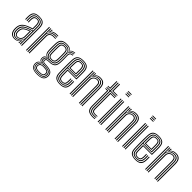

<svg xmlns="http://www.w3.org/2000/svg" viewBox="203 -2065 3507 3507"><g transform="rotate(45 1957.0 -311.0)"><path d="M334 0V-453.5Q334 -523 306.1 -558.4Q278.2 -593.8 204 -593.8Q138.5 -593.8 103.9 -567.8Q69.2 -541.8 66.2 -473.8Q65.5 -451.8 65.6 -431.1Q65.8 -410.5 67 -388.8H49.8Q48.2 -412.8 48 -432.5Q47.8 -452.2 48.8 -474.5Q51.8 -545.8 88.2 -576.8Q124.8 -607.8 204 -607.8Q261.2 -607.8 293.4 -590.1Q325.5 -572.5 338.6 -538.1Q351.8 -503.8 351.8 -453.5V0ZM172 -34.2Q211.2 -34.2 239.5 -52.8Q267.8 -71.2 283.1 -100.1Q298.5 -129 298.5 -159.8V-326.8Q267.2 -318.5 234.1 -307.4Q201 -296.2 178.8 -285.8Q135 -264.8 113.4 -236Q91.8 -207.2 88.2 -159Q87.5 -147.2 87.8 -137.8Q88 -128.2 88.8 -117.5Q93 -79 114.2 -56.6Q135.5 -34.2 172 -34.2ZM175.5 -49.2Q144.8 -49.2 126.9 -68.8Q109 -88.2 106.2 -119.5Q105.5 -128.5 105.4 -138.1Q105.2 -147.8 105.8 -157.2Q108.2 -202.2 127.8 -227.9Q147.2 -253.5 185 -272Q209.5 -283.8 232 -292.2Q254.5 -300.8 280.8 -308.2V-158.5Q280.8 -130 267.8 -105Q254.8 -80 231.2 -64.6Q207.8 -49.2 175.5 -49.2ZM177.5 -63Q202.2 -63 221.5 -75.9Q240.8 -88.8 251.9 -110.2Q263 -131.8 263 -157.2V-289.2Q245 -282.8 227.9 -275.4Q210.8 -268 191.8 -258.5Q156.2 -240.5 140.6 -217.5Q125 -194.5 123.2 -156.5Q123 -147 123.1 -138.1Q123.2 -129.2 124 -120.8Q126 -96 139.9 -79.5Q153.8 -63 177.5 -63ZM159 7.5Q106.2 7.5 73.6 -24Q41 -55.5 36 -114Q35 -126.5 35 -138.5Q35 -150.5 35.5 -163.8Q39 -221.5 67.6 -259.6Q96.2 -297.8 159.5 -326.8Q174.5 -333.8 189.9 -340Q205.2 -346.2 223.2 -352.6Q241.2 -359 263.5 -365.5V-453.5Q263.5 -492.2 250.9 -514.8Q238.2 -537.2 204 -537.2Q170 -537.2 154 -520.4Q138 -503.5 136.5 -469.5Q136 -457.2 136 -434.8Q136 -412.2 137 -388.8H119.5Q118.5 -411.2 118.5 -433.5Q118.5 -455.8 119 -470.8Q120.8 -513.5 141.6 -532.4Q162.5 -551.2 204 -551.2Q249.2 -551.2 265.2 -524.9Q281.2 -498.5 281.2 -453.5V-353.5Q249.8 -344 219.2 -333.5Q188.8 -323 166 -313.2Q111.5 -289 83.5 -252.6Q55.5 -216.2 53 -162.5Q52.8 -150.8 52.8 -139Q52.8 -127.2 53.8 -115.2Q57.8 -64.8 86.4 -35.6Q115 -6.5 163.2 -6.5Q208 -6.5 237.9 -25.6Q267.8 -44.8 287 -78H291.2L282.5 -21.5V0H265.2L265 -9.5L276 -46.2H272.5Q251.5 -18 223.9 -5.2Q196.2 7.5 159 7.5ZM298.8 0V-48.2L302.8 -117.5H298.8Q282.8 -73 249.2 -46.6Q215.8 -20.2 167.2 -20.5Q126.5 -20.5 100.8 -45.9Q75 -71.2 71.2 -116.2Q70.5 -127.8 70.4 -138.5Q70.2 -149.2 70.8 -161.2Q73.5 -213.8 97.5 -245.2Q121.5 -276.8 172.5 -299.5Q187.8 -306.2 209 -313.9Q230.2 -321.5 253.6 -328.8Q277 -336 299 -341.8V-453.5Q299 -506 279.2 -535.8Q259.5 -565.5 204 -565.5Q153.2 -565.5 128.4 -543.8Q103.5 -522 101.2 -471Q100.8 -456.2 100.8 -433.9Q100.8 -411.5 102.2 -388.8H84.5Q83.2 -410.2 83.1 -432.8Q83 -455.2 83.8 -471.2Q86 -528.8 114.2 -554.2Q142.5 -579.8 204 -579.8Q268 -579.8 292.2 -547.6Q316.5 -515.5 316.5 -453.5V0Z M493.2 0V-600H510.8L511 -552.5L506.5 -483.2H511.5Q527 -527 562.2 -549.4Q597.5 -571.8 645.5 -571.8Q658.2 -571.8 672.9 -571.1Q687.5 -570.5 694.8 -570V-555Q685.5 -555.5 669.5 -555.9Q653.5 -556.2 641.2 -556.2Q601 -556.2 571.9 -539.8Q542.8 -523.2 527.2 -496.9Q511.8 -470.5 511.8 -441V0ZM458 0V-600H475.8V0ZM528.5 0V-442.2Q528.5 -485.2 559.2 -512.5Q590 -539.8 635 -539.8Q650 -539.8 666 -539.6Q682 -539.5 694.8 -539.2V-524Q682.2 -524.5 666 -524.5Q649.8 -524.5 634.8 -524.5Q598.5 -524.5 572.8 -503.5Q547 -482.5 547 -443.5V0ZM519 -522.5 528.5 -579.2V-600H546L546.2 -591.2L534.5 -554.5H537.8Q556 -579.8 588.2 -591Q620.5 -602.2 653.8 -602.2Q662 -602.2 673.5 -601.8Q685 -601.2 694.8 -600.5V-585.2Q686.8 -586 675.6 -586.5Q664.5 -587 653.5 -587Q609.5 -587 575.6 -571.1Q541.8 -555.2 522.8 -522.5Z M913.2 172.8Q833 172.8 792.2 147Q751.5 121.2 746.8 68.2Q746.2 60.5 746.6 52.8Q747 45 748 37.2Q751 9.2 766.1 -8.2Q781.2 -25.8 809 -33.5V-37.2Q787.5 -43.5 776.6 -55.8Q765.8 -68 763.5 -89.8Q763.2 -95 763.2 -101.4Q763.2 -107.8 763.5 -113.2Q765.2 -137.5 776.1 -153.2Q787 -169 815 -177V-180.8Q791.5 -189 774.2 -214Q757 -239 754.8 -280.2Q753.5 -302.8 753 -325.4Q752.5 -348 752.5 -371.4Q752.5 -394.8 753 -419.1Q753.5 -443.5 754.5 -469.2Q757.8 -543.5 795.6 -575.6Q833.5 -607.8 912.5 -607.8Q964.5 -607.8 991 -593.1Q1017.5 -578.5 1027.5 -550.5H1031.2Q1041.5 -568.8 1059.4 -579.8Q1077.2 -590.8 1097.2 -595.6Q1117.2 -600.5 1133 -600V-585.5Q1090.2 -586 1064.6 -570Q1039 -554 1029.8 -528.5H1025.5Q1017.2 -561.2 991.5 -577.5Q965.8 -593.8 912.5 -593.8Q843 -593.8 808.9 -564.9Q774.8 -536 772 -469.5Q770.8 -434 770.1 -403.1Q769.5 -372.2 770 -342.8Q770.5 -313.2 772 -281.5Q774.5 -236.2 792.6 -212.1Q810.8 -188 839.5 -180.2V-176.5Q807.2 -168.8 793.8 -154Q780.2 -139.2 778.2 -113.5Q778 -107.2 778 -101.5Q778 -95.8 778.5 -89.5Q780.2 -68 791.4 -56.9Q802.5 -45.8 831.5 -37.5V-33.5Q797.5 -25.5 782.1 -9Q766.8 7.5 762.8 37.2Q761.5 45.5 760.8 51.9Q760 58.2 761 68Q766 115.2 801.4 137.6Q836.8 160 913.2 160Q992.2 160 1028.5 137.2Q1064.8 114.5 1070 64.5Q1071.2 55.5 1071.1 48.2Q1071 41 1069.8 32Q1064.2 -12.2 1028.5 -32.5Q992.8 -52.8 916.2 -55Q883.2 -56 863.8 -59.8Q844.2 -63.5 834.9 -70.8Q825.5 -78 822.8 -89.2Q821.5 -94 821.1 -101.9Q820.8 -109.8 821.5 -113.8Q826 -139.2 846 -148.2Q866 -157.2 912.8 -156.8Q984.8 -156.2 1016.2 -187.6Q1047.8 -219 1051.2 -282Q1052.8 -315.8 1053.1 -343.2Q1053.5 -370.8 1053 -400.4Q1052.5 -430 1051.2 -470Q1050.2 -504.2 1071.2 -525.1Q1092.2 -546 1133 -544.8V-530.5Q1098 -531.2 1082.1 -513.6Q1066.2 -496 1067.2 -467.5Q1068.2 -434.5 1068.9 -405.1Q1069.5 -375.8 1069.4 -345.9Q1069.2 -316 1067.5 -281.2Q1063.5 -207.5 1026.9 -175.1Q990.2 -142.8 912.5 -142.8Q886.2 -142.8 870.4 -140.2Q854.5 -137.8 846.8 -130.9Q839 -124 837.2 -111Q837 -109.8 837 -103.6Q837 -97.5 837.8 -94.2Q840 -85 847.8 -79.6Q855.5 -74.2 871.9 -72Q888.2 -69.8 916.5 -68.8Q1000.2 -66.5 1040.8 -42.2Q1081.2 -18 1085.5 32.2Q1086.2 41 1086.4 49Q1086.5 57 1085.8 64.8Q1080.8 120 1039.6 146.4Q998.5 172.8 913.2 172.8ZM913.2 134.2Q959.5 134.2 986.8 125.9Q1014 117.5 1026.5 102.1Q1039 86.8 1040.2 66Q1041 55.5 1040.9 48.2Q1040.8 41 1039.5 32Q1037.2 12.2 1024.2 -0.9Q1011.2 -14 984.9 -21.5Q958.5 -29 915.8 -31Q854.5 -33.8 825.5 -17.5Q796.5 -1.2 790 37.8Q788.8 45 788.2 52.1Q787.8 59.2 788.8 69Q793 104.2 822.8 119.2Q852.5 134.2 913.2 134.2ZM913.2 122Q857.2 122 831.5 109.4Q805.8 96.8 802.5 68.2Q801.5 60.5 801.9 53.4Q802.2 46.2 804 37.2Q809.5 2.5 836.2 -9.4Q863 -21.2 917.5 -19.5Q952.8 -18.5 975.8 -12.8Q998.8 -7 1010.8 4Q1022.8 15 1025.2 32Q1026.8 43 1026.8 49.9Q1026.8 56.8 1025.5 65Q1022 95.2 995.9 108.6Q969.8 122 913.2 122ZM913.2 108.8Q944.8 108.8 965 104.5Q985.2 100.2 995.9 90.5Q1006.5 80.8 1009 64.8Q1010.5 56.5 1010.6 48.5Q1010.8 40.5 1008.5 32Q1006.5 20 996.6 12Q986.8 4 967.1 -0.4Q947.5 -4.8 916 -6.2Q867.5 -8.5 845.2 2.5Q823 13.5 819 37.2Q816.8 44.8 816.6 53.1Q816.5 61.5 817.8 68.2Q821 89 843.1 98.9Q865.2 108.8 913.2 108.8ZM913.2 147.8Q842.2 147.8 810.2 129Q778.2 110.2 774.2 68Q773.5 59 773.9 52.2Q774.2 45.5 775.2 37.2Q779 5.5 798 -11.2Q817 -28 858 -34V-37.8Q825.8 -42 810.2 -54Q794.8 -66 791.5 -89.5Q790.8 -95.8 790.8 -101.6Q790.8 -107.5 791 -113.5Q792.8 -141.2 810.5 -156.1Q828.2 -171 863.5 -176.8V-180Q829.8 -187.5 810.8 -211.8Q791.8 -236 789.5 -283Q788 -310.8 787.6 -340.2Q787.2 -369.8 787.9 -401.6Q788.5 -433.5 789.5 -468.2Q792 -528 821.9 -553.9Q851.8 -579.8 912.5 -579.8Q965 -579.8 990.8 -560.4Q1016.5 -541 1022.8 -497H1026.5Q1033.5 -522.2 1046.5 -539Q1059.5 -555.8 1080.8 -564.2Q1102 -572.8 1133 -573V-558.5Q1085 -559.5 1059 -534.8Q1033 -510 1034.8 -470.2Q1036 -437.5 1036.2 -405.1Q1036.5 -372.8 1036.1 -342.1Q1035.8 -311.5 1034.5 -283.5Q1031.2 -224 1001.9 -197Q972.5 -170 912.2 -170.5Q884.5 -170.8 861.6 -165.6Q838.8 -160.5 824.6 -148.8Q810.5 -137 807.8 -116.5Q806.8 -110 807 -102.2Q807.2 -94.5 807.8 -90.2Q812 -63.2 838.4 -54.5Q864.8 -45.8 916 -44.2Q961 -43 991 -34.8Q1021 -26.5 1037 -10.2Q1053 6 1056.2 31.8Q1057 39.5 1057.2 47.8Q1057.5 56 1056.5 64.8Q1052.2 110.5 1016.4 129.1Q980.5 147.8 913.2 147.8ZM912.5 -186Q963 -186 988.9 -208.9Q1014.8 -231.8 1017.2 -283.5Q1019 -313.8 1019.2 -343.1Q1019.5 -372.5 1019 -403.4Q1018.5 -434.2 1017.2 -469Q1015.2 -521.5 989 -543.5Q962.8 -565.5 912.5 -565.5Q857.8 -565.5 833.4 -541.5Q809 -517.5 807 -467.8Q805.5 -415 805.4 -372.9Q805.2 -330.8 807 -281.8Q809.2 -232 835.5 -209Q861.8 -186 912.5 -186ZM912.5 -200Q868.5 -200 847.4 -220.4Q826.2 -240.8 824.5 -284Q823 -328.5 823.1 -372.4Q823.2 -416.2 824.5 -466.8Q826.2 -512 847.8 -531.6Q869.2 -551.2 912.5 -551.2Q955 -551.2 976.4 -531.9Q997.8 -512.5 999.5 -468.8Q1001 -433.8 1001.4 -402.9Q1001.8 -372 1001.4 -343Q1001 -314 999.8 -284.5Q997.5 -240 975.9 -220Q954.2 -200 912.5 -200ZM912.5 -214.2Q944.8 -214.2 962.5 -230.9Q980.2 -247.5 982 -285.8Q983.5 -313 983.9 -341.5Q984.2 -370 983.8 -401.4Q983.2 -432.8 982 -468.2Q980.5 -506 962.4 -521.6Q944.2 -537.2 912.5 -537.2Q879.2 -537.2 861.2 -521.1Q843.2 -505 842 -466Q840.5 -419 840.4 -374.8Q840.2 -330.5 842 -284.8Q843.8 -247.5 861.2 -230.9Q878.8 -214.2 912.5 -214.2Z M1337.5 7.8Q1259 7.8 1220.8 -22.8Q1182.5 -53.2 1179.2 -127.8Q1177.5 -169.2 1176.8 -214.2Q1176 -259.2 1176 -304.6Q1176 -350 1176.9 -392.5Q1177.8 -435 1179.2 -471Q1183 -546.2 1220.9 -577Q1258.8 -607.8 1336.8 -607.8Q1414.8 -607.8 1450.9 -577Q1487 -546.2 1490.2 -473.2Q1490.8 -465.5 1491 -443.2Q1491.2 -421 1491.4 -390.9Q1491.5 -360.8 1491 -329.1Q1490.5 -297.5 1489.2 -271.5H1264.5Q1264.8 -246 1265 -223Q1265.2 -200 1265.8 -178Q1266.2 -156 1267 -133.2Q1268.5 -95.5 1284.9 -79.1Q1301.2 -62.8 1337.5 -62.8Q1368.5 -62.8 1384.4 -78.1Q1400.2 -93.5 1402.2 -132.2Q1403.2 -149.2 1403.1 -171.9Q1403 -194.5 1401.8 -212.8H1419.2Q1420.5 -192 1420.5 -169.1Q1420.5 -146.2 1420 -131.5Q1417.8 -87.2 1398.4 -68Q1379 -48.8 1337.5 -48.8Q1292 -48.8 1271.6 -68.4Q1251.2 -88 1249.5 -132.5Q1248.5 -158 1247.9 -184.1Q1247.2 -210.2 1247 -236Q1246.8 -261.8 1246.5 -286H1472.2Q1473.2 -312.2 1473.6 -341.5Q1474 -370.8 1473.9 -397.8Q1473.8 -424.8 1473.5 -444.8Q1473.2 -464.8 1472.8 -472.5Q1469.8 -537.5 1438.1 -565.6Q1406.5 -593.8 1336.8 -593.8Q1267.5 -593.8 1233.6 -565.8Q1199.8 -537.8 1196.5 -469Q1195.2 -437 1194.5 -395.1Q1193.8 -353.2 1193.8 -307.2Q1193.8 -261.2 1194.4 -215.6Q1195 -170 1196.5 -130.5Q1199.5 -64.5 1231.9 -35.4Q1264.2 -6.2 1337.5 -6.2Q1406 -6.2 1437.8 -34.6Q1469.5 -63 1472.8 -129.5Q1473.2 -140 1473.4 -154.8Q1473.5 -169.5 1473.1 -184.9Q1472.8 -200.2 1471.8 -212.8H1489.5Q1491 -194 1491 -169.5Q1491 -145 1490.2 -128.8Q1486.8 -55.8 1451.2 -24Q1415.8 7.8 1337.5 7.8ZM1337.5 -20.5Q1276.2 -20.5 1246.5 -45.2Q1216.8 -70 1214.2 -130.5Q1213 -165.8 1212.2 -209.1Q1211.5 -252.5 1211.4 -298.5Q1211.2 -344.5 1212 -388.2Q1212.8 -432 1214.2 -467.8Q1217 -530 1246.8 -554.9Q1276.5 -579.8 1336.8 -579.8Q1397.2 -579.8 1424.9 -554.8Q1452.5 -529.8 1455 -472Q1455.5 -462.8 1455.9 -435.5Q1456.2 -408.2 1456.1 -372.2Q1456 -336.2 1454.8 -300.5H1229Q1229 -256.8 1229.6 -212.2Q1230.2 -167.8 1231.8 -131.8Q1234 -78.8 1259.2 -56.8Q1284.5 -34.8 1337.5 -34.8Q1387 -34.8 1410.9 -56.5Q1434.8 -78.2 1437.5 -130.5Q1438.2 -146 1438.1 -169.8Q1438 -193.5 1436.8 -212.8H1454.5Q1455.8 -193 1455.8 -169.5Q1455.8 -146 1455 -130Q1452.2 -71.5 1424.9 -46Q1397.5 -20.5 1337.5 -20.5ZM1229 -314.8H1437.8Q1438.5 -346.5 1438.6 -378.5Q1438.8 -410.5 1438.4 -435.6Q1438 -460.8 1437.5 -471Q1435.2 -521.5 1411.8 -543.5Q1388.2 -565.5 1336.8 -565.5Q1283.5 -565.5 1258.9 -542.9Q1234.2 -520.2 1231.8 -467Q1230.5 -433.5 1229.9 -393.5Q1229.2 -353.5 1229 -314.8ZM1246.8 -329.2Q1247 -346.8 1247.2 -370.4Q1247.5 -394 1248 -419.1Q1248.5 -444.2 1249.5 -466Q1251.5 -512.2 1272 -531.8Q1292.5 -551.2 1336.8 -551.2Q1379.2 -551.2 1398.6 -532.5Q1418 -513.8 1419.8 -470.5Q1420.2 -460.5 1420.6 -437.9Q1421 -415.2 1420.9 -386.6Q1420.8 -358 1420 -329.2ZM1264.5 -343.8H1402.8Q1403.2 -371.2 1403.2 -397.1Q1403.2 -423 1403 -442.4Q1402.8 -461.8 1402.2 -469.2Q1400.8 -504.2 1386.2 -520.8Q1371.8 -537.2 1336.8 -537.2Q1300.5 -537.2 1284.5 -520Q1268.5 -502.8 1267 -465.2Q1266.5 -444.2 1265.9 -424.1Q1265.2 -404 1265 -384.1Q1264.8 -364.2 1264.5 -343.8Z M1894.2 0V-457.2Q1894.2 -479 1890.6 -502.6Q1887 -526.2 1875.4 -546.8Q1863.8 -567.2 1840.4 -580.1Q1817 -593 1777.8 -593Q1733.5 -593 1700.9 -574.2Q1668.2 -555.5 1649 -522.5H1645L1653.5 -600H1671V-591.5L1660.2 -554.5H1664Q1686 -582.5 1715.6 -595.2Q1745.2 -608 1782.5 -608Q1817.5 -608 1840.8 -598.6Q1864 -589.2 1878.2 -573.5Q1892.5 -557.8 1899.8 -538.2Q1907 -518.8 1909.4 -498.5Q1911.8 -478.2 1911.8 -460V0ZM1584.2 0V-600H1602V0ZM1654.8 0V-442.2Q1654.8 -470.8 1668.5 -494.4Q1682.2 -518 1706.8 -532.2Q1731.2 -546.5 1763.5 -546.5Q1789.5 -546.5 1805.1 -538Q1820.8 -529.5 1828.6 -515.6Q1836.5 -501.8 1839.1 -485Q1841.8 -468.2 1841.8 -452V0H1824.2V-451.2Q1824.2 -471.5 1819.9 -489.8Q1815.5 -508 1802 -519.8Q1788.5 -531.5 1761.2 -531.5Q1736.5 -531.5 1716.5 -520.1Q1696.5 -508.8 1684.9 -489Q1673.2 -469.2 1673.2 -443.5L1672.5 0ZM1619.5 0V-600H1637L1633.5 -483.2H1637.8Q1653.8 -527.8 1688.8 -552.9Q1723.8 -578 1772.8 -577.8Q1830 -577.5 1853.4 -545.9Q1876.8 -514.2 1876.8 -456.5V0H1859V-454.8Q1859 -507.5 1838.4 -535.1Q1817.8 -562.8 1767.5 -562.8Q1727.8 -562.8 1698.6 -545.2Q1669.5 -527.8 1653.5 -500Q1637.5 -472.2 1637.5 -441.2V0Z M2185.5 -22.5Q2121 -22.5 2093 -47.5Q2065 -72.5 2065 -130V-554.5H1980.5V-569.5H2065V-770H2082.5V-569.5H2226.2V-554.5H2082.5V-130Q2082.5 -80.5 2106.4 -59Q2130.2 -37.5 2185.5 -37.5Q2198.5 -37.5 2211.4 -38.5Q2224.2 -39.5 2237.8 -41.2V-26.5Q2226.8 -24.5 2213.8 -23.5Q2200.8 -22.5 2185.5 -22.5ZM2185.5 7.8Q2102.2 7.8 2066 -24.2Q2029.8 -56.2 2029.8 -130V-524H1980.5V-539.2H2047.2V-130Q2047.2 -64.2 2079.4 -35.8Q2111.5 -7.2 2185.5 -7.2Q2199.8 -7.2 2212.8 -8.5Q2225.8 -9.8 2237.8 -11.8V3Q2217.5 7.8 2185.5 7.8ZM2185.5 -52.8Q2139.8 -52.8 2120 -70.8Q2100.2 -88.8 2100.2 -130V-539.2H2226.2V-524H2117.8V-130Q2117.8 -96.5 2133.6 -82.1Q2149.5 -67.8 2185.5 -67.8Q2198.2 -67.8 2211.5 -68.4Q2224.8 -69 2237.8 -71V-56.5Q2226 -54.8 2212.9 -53.8Q2199.8 -52.8 2185.5 -52.8ZM1980.5 -585V-600H2029.8V-770H2047.2V-585ZM2100.2 -585V-770H2117.8V-600H2226.2V-585Z M2309.2 -778V-793.8H2397.5V-778ZM2309.2 -714.5V-730.2H2397.5V-714.5ZM2309.2 -746.2V-762H2397.5V-746.2ZM2379.8 0V-600H2397.5V0ZM2309.2 0V-600H2327V0ZM2344.5 0V-600H2362.2V0Z M2816.5 0V-457.2Q2816.5 -479 2812.9 -502.6Q2809.2 -526.2 2797.6 -546.8Q2786 -567.2 2762.6 -580.1Q2739.2 -593 2700 -593Q2655.8 -593 2623.1 -574.2Q2590.5 -555.5 2571.2 -522.5H2567.2L2575.8 -600H2593.2V-591.5L2582.5 -554.5H2586.2Q2608.2 -582.5 2637.9 -595.2Q2667.5 -608 2704.8 -608Q2739.8 -608 2763 -598.6Q2786.2 -589.2 2800.5 -573.5Q2814.8 -557.8 2822 -538.2Q2829.2 -518.8 2831.6 -498.5Q2834 -478.2 2834 -460V0ZM2506.5 0V-600H2524.2V0ZM2577 0V-442.2Q2577 -470.8 2590.8 -494.4Q2604.5 -518 2629 -532.2Q2653.5 -546.5 2685.8 -546.5Q2711.8 -546.5 2727.4 -538Q2743 -529.5 2750.9 -515.6Q2758.8 -501.8 2761.4 -485Q2764 -468.2 2764 -452V0H2746.5V-451.2Q2746.5 -471.5 2742.1 -489.8Q2737.8 -508 2724.2 -519.8Q2710.8 -531.5 2683.5 -531.5Q2658.8 -531.5 2638.8 -520.1Q2618.8 -508.8 2607.1 -489Q2595.5 -469.2 2595.5 -443.5L2594.8 0ZM2541.8 0V-600H2559.2L2555.8 -483.2H2560Q2576 -527.8 2611 -552.9Q2646 -578 2695 -577.8Q2752.2 -577.5 2775.6 -545.9Q2799 -514.2 2799 -456.5V0H2781.2V-454.8Q2781.2 -507.5 2760.6 -535.1Q2740 -562.8 2689.8 -562.8Q2650 -562.8 2620.9 -545.2Q2591.8 -527.8 2575.8 -500Q2559.8 -472.2 2559.8 -441.2V0Z M2940.2 -778V-793.8H3028.5V-778ZM2940.2 -714.5V-730.2H3028.5V-714.5ZM2940.2 -746.2V-762H3028.5V-746.2ZM3010.8 0V-600H3028.5V0ZM2940.2 0V-600H2958V0ZM2975.5 0V-600H2993.2V0Z M3287.8 7.8Q3209.2 7.8 3171 -22.8Q3132.8 -53.2 3129.5 -127.8Q3127.8 -169.2 3127 -214.2Q3126.2 -259.2 3126.2 -304.6Q3126.2 -350 3127.1 -392.5Q3128 -435 3129.5 -471Q3133.2 -546.2 3171.1 -577Q3209 -607.8 3287 -607.8Q3365 -607.8 3401.1 -577Q3437.2 -546.2 3440.5 -473.2Q3441 -465.5 3441.2 -443.2Q3441.5 -421 3441.6 -390.9Q3441.8 -360.8 3441.2 -329.1Q3440.8 -297.5 3439.5 -271.5H3214.8Q3215 -246 3215.2 -223Q3215.5 -200 3216 -178Q3216.5 -156 3217.2 -133.2Q3218.8 -95.5 3235.1 -79.1Q3251.5 -62.8 3287.8 -62.8Q3318.8 -62.8 3334.6 -78.1Q3350.5 -93.5 3352.5 -132.2Q3353.5 -149.2 3353.4 -171.9Q3353.2 -194.5 3352 -212.8H3369.5Q3370.8 -192 3370.8 -169.1Q3370.8 -146.2 3370.2 -131.5Q3368 -87.2 3348.6 -68Q3329.2 -48.8 3287.8 -48.8Q3242.2 -48.8 3221.9 -68.4Q3201.5 -88 3199.8 -132.5Q3198.8 -158 3198.1 -184.1Q3197.5 -210.2 3197.2 -236Q3197 -261.8 3196.8 -286H3422.5Q3423.5 -312.2 3423.9 -341.5Q3424.2 -370.8 3424.1 -397.8Q3424 -424.8 3423.8 -444.8Q3423.5 -464.8 3423 -472.5Q3420 -537.5 3388.4 -565.6Q3356.8 -593.8 3287 -593.8Q3217.8 -593.8 3183.9 -565.8Q3150 -537.8 3146.8 -469Q3145.5 -437 3144.8 -395.1Q3144 -353.2 3144 -307.2Q3144 -261.2 3144.6 -215.6Q3145.2 -170 3146.8 -130.5Q3149.8 -64.5 3182.1 -35.4Q3214.5 -6.2 3287.8 -6.2Q3356.2 -6.2 3388 -34.6Q3419.8 -63 3423 -129.5Q3423.5 -140 3423.6 -154.8Q3423.8 -169.5 3423.4 -184.9Q3423 -200.2 3422 -212.8H3439.8Q3441.2 -194 3441.2 -169.5Q3441.2 -145 3440.5 -128.8Q3437 -55.8 3401.5 -24Q3366 7.8 3287.8 7.8ZM3287.8 -20.5Q3226.5 -20.5 3196.8 -45.2Q3167 -70 3164.5 -130.5Q3163.2 -165.8 3162.5 -209.1Q3161.8 -252.5 3161.6 -298.5Q3161.5 -344.5 3162.2 -388.2Q3163 -432 3164.5 -467.8Q3167.2 -530 3197 -554.9Q3226.8 -579.8 3287 -579.8Q3347.5 -579.8 3375.1 -554.8Q3402.8 -529.8 3405.2 -472Q3405.8 -462.8 3406.1 -435.5Q3406.5 -408.2 3406.4 -372.2Q3406.2 -336.2 3405 -300.5H3179.2Q3179.2 -256.8 3179.9 -212.2Q3180.5 -167.8 3182 -131.8Q3184.2 -78.8 3209.5 -56.8Q3234.8 -34.8 3287.8 -34.8Q3337.2 -34.8 3361.1 -56.5Q3385 -78.2 3387.8 -130.5Q3388.5 -146 3388.4 -169.8Q3388.2 -193.5 3387 -212.8H3404.8Q3406 -193 3406 -169.5Q3406 -146 3405.2 -130Q3402.5 -71.5 3375.1 -46Q3347.8 -20.5 3287.8 -20.5ZM3179.2 -314.8H3388Q3388.8 -346.5 3388.9 -378.5Q3389 -410.5 3388.6 -435.6Q3388.2 -460.8 3387.8 -471Q3385.5 -521.5 3362 -543.5Q3338.5 -565.5 3287 -565.5Q3233.8 -565.5 3209.1 -542.9Q3184.5 -520.2 3182 -467Q3180.8 -433.5 3180.1 -393.5Q3179.5 -353.5 3179.2 -314.8ZM3197 -329.2Q3197.2 -346.8 3197.5 -370.4Q3197.8 -394 3198.2 -419.1Q3198.8 -444.2 3199.8 -466Q3201.8 -512.2 3222.2 -531.8Q3242.8 -551.2 3287 -551.2Q3329.5 -551.2 3348.9 -532.5Q3368.2 -513.8 3370 -470.5Q3370.5 -460.5 3370.9 -437.9Q3371.2 -415.2 3371.1 -386.6Q3371 -358 3370.2 -329.2ZM3214.8 -343.8H3353Q3353.5 -371.2 3353.5 -397.1Q3353.5 -423 3353.2 -442.4Q3353 -461.8 3352.5 -469.2Q3351 -504.2 3336.5 -520.8Q3322 -537.2 3287 -537.2Q3250.8 -537.2 3234.8 -520Q3218.8 -502.8 3217.2 -465.2Q3216.8 -444.2 3216.1 -424.1Q3215.5 -404 3215.2 -384.1Q3215 -364.2 3214.8 -343.8Z M3844.5 0V-457.2Q3844.5 -479 3840.9 -502.6Q3837.2 -526.2 3825.6 -546.8Q3814 -567.2 3790.6 -580.1Q3767.2 -593 3728 -593Q3683.8 -593 3651.1 -574.2Q3618.5 -555.5 3599.2 -522.5H3595.2L3603.8 -600H3621.2V-591.5L3610.5 -554.5H3614.2Q3636.2 -582.5 3665.9 -595.2Q3695.5 -608 3732.8 -608Q3767.8 -608 3791 -598.6Q3814.2 -589.2 3828.5 -573.5Q3842.8 -557.8 3850 -538.2Q3857.2 -518.8 3859.6 -498.5Q3862 -478.2 3862 -460V0ZM3534.5 0V-600H3552.2V0ZM3605 0V-442.2Q3605 -470.8 3618.8 -494.4Q3632.5 -518 3657 -532.2Q3681.5 -546.5 3713.8 -546.5Q3739.8 -546.5 3755.4 -538Q3771 -529.5 3778.9 -515.6Q3786.8 -501.8 3789.4 -485Q3792 -468.2 3792 -452V0H3774.5V-451.2Q3774.5 -471.5 3770.1 -489.8Q3765.8 -508 3752.2 -519.8Q3738.8 -531.5 3711.5 -531.5Q3686.8 -531.5 3666.8 -520.1Q3646.8 -508.8 3635.1 -489Q3623.5 -469.2 3623.5 -443.5L3622.8 0ZM3569.8 0V-600H3587.2L3583.8 -483.2H3588Q3604 -527.8 3639 -552.9Q3674 -578 3723 -577.8Q3780.2 -577.5 3803.6 -545.9Q3827 -514.2 3827 -456.5V0H3809.2V-454.8Q3809.2 -507.5 3788.6 -535.1Q3768 -562.8 3717.8 -562.8Q3678 -562.8 3648.9 -545.2Q3619.8 -527.8 3603.8 -500Q3587.8 -472.2 3587.8 -441.2V0Z"/></g></svg>

Font: Big Shoulders Inline Text Thin Medium
Style: Regular
Weight: 500
Version: Version 2.002